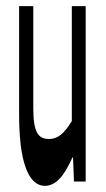

<svg xmlns="http://www.w3.org/2000/svg" viewBox="-20 -589 343 623"><path d="M126 14C163 14 190 -22 215 -78H217L220 0H258V-569H213V-196C187 -154 167 -138 139 -138C103 -138 88 -161 88 -239V-569H42V-217C42 -75 68 14 126 14Z"/></svg>

Font: 寒蝉无机体 CompactMedium
Style: Regular
Weight: 500
Width: 3
Designer: ChillTanhei {Warren2060}; 
Source Han Sans {Ryoko NISHIZUKA 西塚涼子 (kana, bopomofo & ideographs); Paul D. Hunt (Latin, Gre
Foundry: ChillType&Adobe
Version: Version 1.000;Glyphs 3.1.1 (3135)